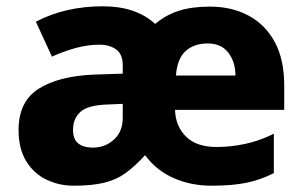

<svg xmlns="http://www.w3.org/2000/svg" viewBox="-20 -673 965 610"><path d="M647 -652Q716 -652 769.5 -623.5Q823 -595 853 -539.5Q883 -484 883 -401V-324H536Q538 -271 571.5 -238.5Q605 -206 668 -206Q712 -206 757.5 -215.5Q803 -225 850 -248V-123Q809 -102 764 -92.5Q719 -83 652 -83Q587 -83 532 -107Q477 -131 441 -180Q409 -145 379.5 -123.5Q350 -102 311 -92.5Q272 -83 214 -83Q168 -83 128 -102Q88 -121 63.5 -160.5Q39 -200 39 -260Q39 -350 102 -390.5Q165 -431 278 -436L370 -439V-465Q370 -501 349 -516Q328 -531 296 -531Q259 -531 220.5 -520.5Q182 -510 145 -493L94 -604Q187 -653 307 -653Q412 -653 473 -597Q506 -625 547.5 -638.5Q589 -652 647 -652ZM640 -535Q597 -535 570 -511Q543 -487 539 -433H728Q728 -476 705.5 -505.5Q683 -535 640 -535ZM322 -341Q259 -339 235.5 -317.5Q212 -296 212 -261Q212 -230 229 -217Q246 -204 274 -204Q314 -204 342 -229.5Q370 -255 370 -299V-343Z"/></svg>

Font: Noto Sans Telugu UI ExtraBold
Style: Regular
Weight: 800
Designer: Jelle Bosma - Monotype Design Team
Foundry: Monotype Imaging Inc.
Version: Version 2.005; ttfautohint (v1.8.4.7-5d5b)